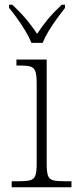

<svg xmlns="http://www.w3.org/2000/svg" viewBox="-20 -786 328 806"><path d="M112 -606Q103 -629 87 -655.5Q71 -682 52.5 -708Q34 -734 18 -753V-766H32Q67 -733 90 -705.5Q113 -678 136 -644Q158 -678 181 -705.5Q204 -733 239 -766H253V-753Q238 -734 219 -708Q200 -682 184 -655.5Q168 -629 159 -606ZM29 0V-25H56Q89 -25 105.5 -29Q122 -33 128 -48Q134 -63 134 -97V-439Q134 -472 128 -487.5Q122 -503 106.5 -507Q91 -511 64 -511H49V-536H176V-98Q176 -64 181.5 -48.5Q187 -33 204 -29Q221 -25 255 -25H280V0Z"/></svg>

Font: Noto Serif ExtraLight
Style: Regular
Weight: 200
Designer: Monotype Design Team
Foundry: Monotype Imaging Inc.
Version: Version 2.015; ttfautohint (v1.8.4.7-5d5b)